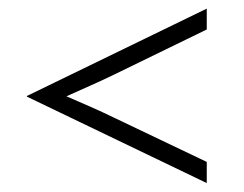

<svg xmlns="http://www.w3.org/2000/svg" viewBox="-20 -533 561 441"><path d="M454.9 -112.5 41.7 -311.1V-312.5L454.9 -513.2V-465.3L242.4 -361.8Q216.7 -349.3 188.5 -336.8Q160.4 -324.3 132.6 -311.8Q160.4 -300 188.5 -287.5Q216.7 -275 242.4 -262.5L454.9 -161.1Z"/></svg>

Font: Afacad Flux Light
Style: Regular
Weight: 300
Designer: Kristian Moeller
Foundry: Dicotype
Version: Version 1.100